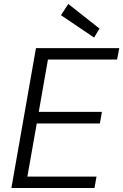

<svg xmlns="http://www.w3.org/2000/svg" viewBox="-20 -941 617 961"><path d="M37 0 160 -700H577L566 -643H220L174 -381H490L480 -323H164L117 -57H463L453 0ZM451 -753 285 -865 322 -921 478 -798Z"/></svg>

Font: DM Sans 11pt Light
Style: Italic
Weight: 300
Italic angle: -10°
Version: Version 4.004;gftools[0.9.30]